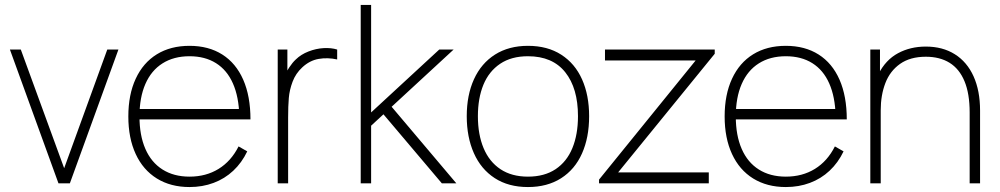

<svg xmlns="http://www.w3.org/2000/svg" viewBox="-20 -740 4036 775"><path d="M20 -540H64L239 -61L413 -540H458L262 0H216Z M498 -270Q498 -358 527.8 -422.2Q557.5 -486.5 613 -520.8Q668.5 -555 745 -555Q822 -555 877.2 -520Q932.5 -485 961.8 -418.2Q991 -351.5 991 -258H946V-272Q944 -349.5 920.2 -403.2Q896.5 -457 852 -485Q807.5 -513 745 -513Q681.5 -513 636 -484.2Q590.5 -455.5 566.8 -401Q543 -346.5 543 -270Q543 -193.5 566.8 -139Q590.5 -84.5 636 -55.8Q681.5 -27 745 -27Q811.5 -27 862.2 -58.2Q913 -89.5 943 -149L978 -129Q956 -83 921.5 -50.8Q887 -18.5 842.2 -1.8Q797.5 15 745 15Q669 15 613.2 -19.5Q557.5 -54 527.8 -118.2Q498 -182.5 498 -270ZM525 -300H965V-258H525Z M1101 -540H1140V-411L1127 -428Q1135 -449 1147.8 -468.2Q1160.5 -487.5 1174 -500Q1195 -520.5 1225.2 -532.2Q1255.5 -544 1286.2 -545.8Q1317 -547.5 1341 -540V-500Q1302.5 -508.5 1266.2 -502.2Q1230 -496 1200 -468Q1173.5 -443.5 1161 -410.2Q1148.5 -377 1145.8 -344.5Q1143 -312 1143 -266V0H1101Z M1436 -720H1478V0H1436ZM1811 -540 1454 -210.5V-264L1753 -540ZM1549 -323 1822 0H1763.5L1513.5 -295.5Z M1864 -271Q1864 -356 1893.2 -420.2Q1922.5 -484.5 1978.2 -519.8Q2034 -555 2111 -555Q2190 -555 2245.5 -519.2Q2301 -483.5 2329.5 -419.5Q2358 -355.5 2358 -271Q2358 -185 2329.2 -120.5Q2300.5 -56 2244.8 -20.5Q2189 15 2111 15Q2032.5 15 1977 -21Q1921.5 -57 1892.8 -121.8Q1864 -186.5 1864 -271ZM2313 -271Q2313 -384 2261.5 -448.5Q2210 -513 2111 -513Q2044 -513 1998.8 -482.5Q1953.5 -452 1931.2 -397.8Q1909 -343.5 1909 -271Q1909 -197 1932 -142Q1955 -87 2000.2 -57Q2045.5 -27 2111 -27Q2177.5 -27 2222.8 -57.2Q2268 -87.5 2290.5 -142.5Q2313 -197.5 2313 -271Z M2398 -15 2788 -496H2422V-540H2865V-523L2475 -44H2841V0H2398Z M2905 -270Q2905 -358 2934.8 -422.2Q2964.5 -486.5 3020 -520.8Q3075.5 -555 3152 -555Q3229 -555 3284.2 -520Q3339.5 -485 3368.8 -418.2Q3398 -351.5 3398 -258H3353V-272Q3351 -349.5 3327.2 -403.2Q3303.5 -457 3259 -485Q3214.5 -513 3152 -513Q3088.5 -513 3043 -484.2Q2997.5 -455.5 2973.8 -401Q2950 -346.5 2950 -270Q2950 -193.5 2973.8 -139Q2997.5 -84.5 3043 -55.8Q3088.5 -27 3152 -27Q3218.5 -27 3269.2 -58.2Q3320 -89.5 3350 -149L3385 -129Q3363 -83 3328.5 -50.8Q3294 -18.5 3249.2 -1.8Q3204.5 15 3152 15Q3076 15 3020.2 -19.5Q2964.5 -54 2934.8 -118.2Q2905 -182.5 2905 -270ZM2932 -300H3372V-258H2932Z M3717 -511Q3654 -511 3613.2 -482.2Q3572.5 -453.5 3553.8 -404.8Q3535 -356 3535 -295L3496 -294Q3496 -382.5 3525.5 -440.5Q3555 -498.5 3604.8 -525.2Q3654.5 -552 3717 -552Q3785 -552 3834.2 -521Q3883.5 -490 3909.8 -431.8Q3936 -373.5 3936 -294V0H3894V-286Q3894 -362 3873.2 -412Q3852.5 -462 3813 -486.5Q3773.5 -511 3717 -511ZM3493 -540H3532V-430H3535V0H3493Z"/></svg>

Font: Tap Sans
Style: Regular
Weight: 400
Designer: Tap Payments
Foundry: Tap Payments
Version: Version 1.001;Glyphs 3.1.2 (3151)